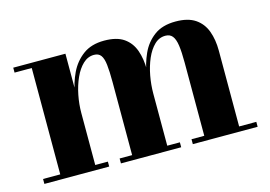

<svg xmlns="http://www.w3.org/2000/svg" viewBox="-70 -602 1032 734"><g transform="rotate(-15 446.0 -235.0)"><path d="M231 -460V-19.5H281V0H24.5V-19.5H92.5V-440.5H24.5V-460ZM516 -319.5V-19.5H566V0H327.5V-19.5H377V-309Q377 -351 374 -377.2Q371 -403.5 362 -415.5Q353 -427.5 335 -427.5Q310.5 -427.5 291.2 -409.2Q272 -391 258.5 -361Q245 -331 238 -295.5Q231 -260 231 -225.5L219 -224Q219 -260 226 -302.2Q233 -344.5 251.2 -382.8Q269.5 -421 302.5 -445.5Q335.5 -470 386.5 -470Q436 -470 464 -450.5Q492 -431 504 -397Q516 -363 516 -319.5ZM800.5 -319.5V-19.5H868.5V0H612V-19.5H662.5V-309Q662.5 -351 658.8 -377.2Q655 -403.5 645.2 -415.5Q635.5 -427.5 617.5 -427.5Q592.5 -427.5 573.8 -409.2Q555 -391 542 -361Q529 -331 522.5 -295.5Q516 -260 516 -225.5L503.5 -224Q503.5 -260 510 -302.2Q516.5 -344.5 533.8 -382.8Q551 -421 583.8 -445.5Q616.5 -470 669 -470Q718 -470 746.8 -450.5Q775.5 -431 788 -397Q800.5 -363 800.5 -319.5Z"/></g></svg>

Font: Bodoni Moda SC 11pt
Style: Bold
Weight: 700
Version: Version 2.005